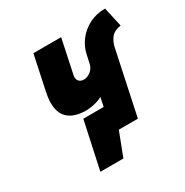

<svg xmlns="http://www.w3.org/2000/svg" viewBox="-150 -635 848 881"><g transform="rotate(-30 274.0 -194.0)"><path d="M186 -125 132 125H254L302 0H336L363 -125ZM267 0H403L475 -339Q481 -365 496.5 -384.5Q512 -404 548 -410L525 -513Q478 -513 440.5 -493.5Q403 -474 379 -442.5Q355 -411 347 -374L337 -328Q335 -318 329.5 -309Q324 -300 316 -293.5Q308 -287 298.5 -283Q289 -279 279 -279Q270 -279 263 -282Q256 -285 252 -290.5Q248 -296 246.5 -303.5Q245 -311 247 -320L285 -500H138L99 -316Q89 -268 94.5 -236Q100 -204 117.5 -185.5Q135 -167 160.5 -159Q186 -151 216 -151Q233 -151 251 -154.5Q269 -158 283 -163Q297 -168 304 -173Z"/></g></svg>

Font: Advent Pro ExtraBold
Style: Italic
Weight: 800
Italic angle: -12°
Version: Version 3.000